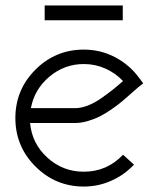

<svg xmlns="http://www.w3.org/2000/svg" viewBox="-20 -663 575 701"><path d="M428.2 -588.9H143.1V-643.1H428.2ZM253.9 -268.1Q275.4 -268.1 299.8 -277.3Q324.2 -286.6 349.4 -304.2Q374.5 -321.8 391.1 -335Q407.7 -348.1 429.2 -367.2Q401.4 -396.5 364.5 -412.8Q327.6 -429.2 286.1 -429.2Q215.3 -429.2 160.4 -383.1Q105.5 -336.9 92.8 -268.1ZM89.8 -213.9Q96.7 -138.7 153.1 -87.4Q209.5 -36.1 286.1 -36.1Q370.6 -36.1 429.2 -98.1L469.2 -62Q434.1 -24.4 386.5 -3.2Q338.9 18.1 286.1 18.1Q182.6 18.1 109.4 -55.2Q36.1 -128.4 36.1 -231.9Q36.1 -335.4 109.4 -408.7Q182.6 -481.9 286.1 -481.9Q347.2 -481.9 399.9 -454.3Q452.6 -426.8 487.8 -378.9L502.9 -358.9L482.9 -342.8Q478 -338.9 458.3 -321.3Q438.5 -303.7 425.5 -292.7Q412.6 -281.7 388.9 -265.1Q365.2 -248.5 345.9 -238.8Q326.7 -229 301.8 -221.4Q276.9 -213.9 253.9 -213.9Z"/></svg>

Font: Rawengulk
Style: Demibold
Weight: 600
Version: Version 0.92